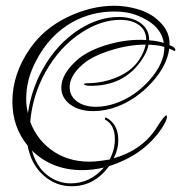

<svg xmlns="http://www.w3.org/2000/svg" viewBox="-20 -553 629 667"><path d="M229 94Q175 94 133 58Q88 19 76 -47Q23 -112 23 -200Q23 -296 84 -384Q131 -452 211 -492Q295 -533 377 -533Q416 -533 455 -522Q503 -509 534 -478Q571 -443 569 -396Q575 -394 581 -390.5Q587 -387 589 -382Q590 -376 586 -376L581 -378Q580 -379 576.5 -380.5Q573 -382 568 -384Q560 -324 507 -266Q455 -209 388 -183Q346 -167 304 -167Q255 -167 224 -190Q193 -213 193 -249Q193 -298 253 -349Q293 -381 358 -399Q425 -418 488 -414Q488 -447 463.5 -465.5Q439 -484 397 -484Q332 -484 265 -441Q187 -391 137 -301Q93 -221 85 -130Q110 -63 169 -25Q228 13 309 8Q316 7 322.5 6.5Q329 6 336 5L361 1Q379 -33 379 -69Q379 -119 346 -137Q343 -138 345 -143Q346 -146 350 -144Q391 -121 391 -66Q391 -34 375 -3Q478 -33 527 -114Q551 -152 558 -152Q560 -152 560 -148Q560 -134 541 -106Q479 -14 359 24Q308 94 229 94ZM77 -160Q89 -242 128 -312Q178 -402 257 -452Q324 -494 392 -494Q440 -494 469.5 -472Q499 -450 498 -413Q526 -411 549 -404Q539 -468 455 -500Q423 -513 376 -513Q300 -513 233 -477Q151 -431 105 -341Q71 -277 71 -210Q71 -184 77 -160ZM314 -182Q346 -182 381 -194Q446 -216 498 -273Q552 -334 551 -390Q539 -394 525.5 -395.5Q512 -397 496 -398Q492 -374 473 -346Q410 -251 286 -255Q272 -257 272 -260Q272 -264 283 -264Q339 -264 389.5 -286Q440 -308 465 -348Q481 -373 486 -398Q427 -398 364 -378Q300 -358 267 -329Q222 -290 222 -250Q222 -220 247 -201Q272 -182 314 -182ZM226 84Q293 84 341 29Q303 38 265 38Q161 38 91 -30Q106 25 143 54.5Q180 84 226 84Z"/></svg>

Font: Lovers Quarrel
Style: Regular
Weight: 400
Designer: Robert E. Leuschke
Foundry: Robert E. Leuschke
Version: Version 1.010; ttfautohint (v1.8.3)